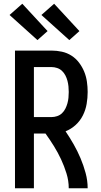

<svg xmlns="http://www.w3.org/2000/svg" viewBox="-20 -1005 540 1025"><path d="M60 0V-735H255Q283 -735 310.5 -729Q338 -723 361.5 -708Q385 -693 402 -670.5Q419 -648 429.5 -622.5Q440 -597 444 -569Q448 -541 448 -514Q448 -482 442.5 -450Q437 -418 422.5 -389Q408 -360 384 -338Q360 -316 330 -304Q353 -270 373.5 -234Q394 -198 410 -160Q426 -122 437 -81.5Q448 -41 448 0H347Q347 -40 335 -79Q323 -118 306 -154.5Q289 -191 267.5 -225.5Q246 -260 223 -292H161V0ZM161 -380H255Q270 -380 285 -385Q300 -390 311 -400.5Q322 -411 329 -425Q336 -439 340 -453.5Q344 -468 345.5 -483Q347 -498 347 -514Q347 -529 345.5 -544Q344 -559 340 -574Q336 -589 329 -602.5Q322 -616 311 -626.5Q300 -637 285 -642Q270 -647 255 -647H161ZM350 -791 201 -925 269 -985 404 -839ZM180 -791 31 -925 99 -985 234 -839Z"/></svg>

Font: Zed Sans Semibold
Style: Regular
Weight: 600
Designer: Belleve Invis
Foundry: Belleve Invis
Version: Version 1.0.0; ttfautohint (v1.8.4)